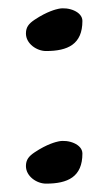

<svg xmlns="http://www.w3.org/2000/svg" viewBox="-20 -442 264 459"><path d="M120 -421C114.3 -419.8 93 -415 63 -395C48.9 -385.6 42 -377.1 42 -362C42 -337.4 68 -320 90 -320C142.1 -320 177 -336.1 177 -392C177 -414.4 143 -426 120 -421ZM120 -104C114.3 -102.8 93 -98 63 -78C48.9 -68.6 42 -60.1 42 -45C42 -20.4 68 -3 90 -3C142.1 -3 177 -19.1 177 -75C177 -97.4 143 -109 120 -104Z"/></svg>

Font: Rocketfuel
Style: Regular
Weight: 400
Designer: Mew Too
Foundry: Cannot Into Space Fonts.
Version: Version 0.27